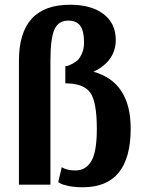

<svg xmlns="http://www.w3.org/2000/svg" viewBox="-20 -780 601 811"><path d="M193 -524V0H60V-524Q60 -760 276 -760Q366 -760 417.5 -720.5Q469 -681 469 -612Q469 -522 375 -477Q532 -433 532 -237Q532 11 330 11Q295 11 269 5.5Q243 0 234 -6L226 -11L241 -74Q261 -60 299 -60Q342 -60 365.5 -99Q389 -138 389 -236Q389 -350 361 -389Q333 -428 256 -428V-500Q259 -500 264.5 -501.5Q270 -503 283.5 -509.5Q297 -516 307.5 -525.5Q318 -535 326.5 -555Q335 -575 335 -600Q335 -649 319 -671Q303 -693 268 -693Q227 -693 210 -655.5Q193 -618 193 -524Z"/></svg>

Font: ArsenalBold
Style: Bold
Weight: 700
Designer: Andrij Shevchenko
Foundry: Stairsfor.com
Version: Version 1.000